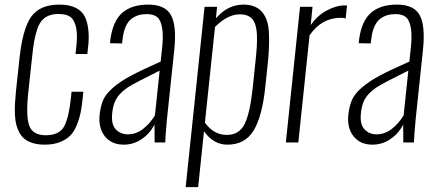

<svg xmlns="http://www.w3.org/2000/svg" viewBox="-20 -607 1854 818"><path d="M170.4 9.3Q143.1 9.3 122.1 3.2Q101.1 -2.9 86.9 -13.4Q72.8 -23.9 63.5 -40.5Q54.2 -57.1 49.6 -75Q44.9 -92.8 43.7 -117.4Q42.5 -142.1 43.7 -164.8Q44.9 -187.5 47.9 -217.3L62.5 -353Q75.7 -482.9 112.5 -535.2Q149.4 -587.4 232.9 -587.4Q276.4 -587.4 304 -573Q331.5 -558.6 342.8 -533.4Q354 -508.3 356.9 -474.1Q359.9 -439.9 354.5 -400.4L352.1 -377H301.8L304.2 -399.9Q311.5 -457 304.2 -490Q296.9 -522.9 279.5 -535.2Q262.2 -547.4 229 -547.4Q205.1 -547.4 188.2 -540.5Q171.4 -533.7 159.4 -520.8Q147.5 -507.8 139.2 -484.1Q130.9 -460.4 125.7 -431.6Q120.6 -402.8 116.2 -359.4L100.1 -209.5Q89.8 -110.8 105 -70.8Q120.1 -30.8 175.3 -30.8Q231 -30.8 252 -66.4Q272.9 -102.1 282.7 -193.8L284.7 -216.3H335L333 -194.8Q329.1 -155.8 323.7 -128.7Q318.4 -101.6 306.9 -73.5Q295.4 -45.4 278.8 -28.8Q262.2 -12.2 234.9 -1.5Q207.5 9.3 170.4 9.3Z M524.9 -34.7Q559.6 -34.7 589.4 -57.6Q619.1 -80.6 640.1 -115.7L660.2 -306.2Q555.7 -254.4 527.8 -236.8Q483.9 -208 469.7 -173.8Q460.9 -153.8 458 -124.5Q453.1 -77.6 473.1 -56.2Q493.2 -34.7 524.9 -34.7ZM507.3 9.3Q455.1 9.3 427 -25.9Q398.9 -61 404.3 -117.2Q408.7 -155.8 419.9 -181.4Q431.2 -207 461.4 -233.4Q491.7 -259.8 537.4 -284.2Q583 -308.6 664.6 -344.7L668.9 -386.2Q676.8 -448.2 671.4 -483.9Q666 -519.5 650.9 -533.2Q635.7 -546.9 605.5 -546.9Q586.4 -546.9 571 -542.5Q555.7 -538.1 540.5 -527.1Q525.4 -516.1 515.4 -493.4Q505.4 -470.7 502 -438L500 -421.9L448.7 -422.9Q448.7 -423.8 449.5 -430.7Q450.2 -437.5 450.2 -438.5Q460.9 -517.6 501 -552.5Q541 -587.4 611.8 -587.4Q684.1 -587.4 708.7 -542Q733.4 -496.6 722.2 -391.6L691.4 -100.6Q683.6 -15.1 684.1 0H638.7Q638.2 -65.4 638.2 -76.7Q619.6 -39.1 584.5 -14.9Q549.3 9.3 507.3 9.3Z M946.8 -32.2Q999 -32.2 1022.2 -78.6Q1045.4 -125 1057.1 -236.3L1068.8 -349.1Q1076.7 -417.5 1074.5 -461.2Q1072.3 -504.9 1055.2 -525.4Q1038.1 -545.9 1001.5 -545.9Q949.7 -545.9 896 -492.2L853 -84.5Q890.6 -32.2 946.8 -32.2ZM771 190.4 851.6 -578.1H904.8L899.9 -528.8Q950.2 -587.4 1016.6 -587.4Q1068.4 -587.4 1095 -557.6Q1121.6 -527.8 1125.2 -474.9Q1128.9 -421.9 1122.1 -348.6L1110.4 -237.8Q1097.2 -110.8 1060.5 -50.8Q1023.9 9.3 948.7 9.3Q889.2 9.3 849.1 -47.9L824.2 190.4Z M1197.8 0 1258.3 -578.1H1311.5L1303.7 -500Q1331.5 -540.5 1372.1 -562.3Q1412.6 -584 1448.7 -584Q1449.2 -584 1453.4 -583.7Q1457.5 -583.5 1458.5 -583.5L1452.6 -528.3Q1444.8 -531.2 1431.6 -531.2Q1350.1 -531.2 1298.8 -456.5L1251 0Z M1584.5 -34.7Q1619.1 -34.7 1648.9 -57.6Q1678.7 -80.6 1699.7 -115.7L1719.7 -306.2Q1615.2 -254.4 1587.4 -236.8Q1543.5 -208 1529.3 -173.8Q1520.5 -153.8 1517.6 -124.5Q1512.7 -77.6 1532.7 -56.2Q1552.7 -34.7 1584.5 -34.7ZM1566.9 9.3Q1514.6 9.3 1486.6 -25.9Q1458.5 -61 1463.9 -117.2Q1468.3 -155.8 1479.5 -181.4Q1490.7 -207 1521 -233.4Q1551.3 -259.8 1596.9 -284.2Q1642.6 -308.6 1724.1 -344.7L1728.5 -386.2Q1736.3 -448.2 1731 -483.9Q1725.6 -519.5 1710.4 -533.2Q1695.3 -546.9 1665 -546.9Q1646 -546.9 1630.6 -542.5Q1615.2 -538.1 1600.1 -527.1Q1585 -516.1 1575 -493.4Q1564.9 -470.7 1561.5 -438L1559.6 -421.9L1508.3 -422.9Q1508.3 -423.8 1509 -430.7Q1509.8 -437.5 1509.8 -438.5Q1520.5 -517.6 1560.5 -552.5Q1600.6 -587.4 1671.4 -587.4Q1743.7 -587.4 1768.3 -542Q1793 -496.6 1781.7 -391.6L1751 -100.6Q1743.2 -15.1 1743.7 0H1698.2Q1697.8 -65.4 1697.8 -76.7Q1679.2 -39.1 1644 -14.9Q1608.9 9.3 1566.9 9.3Z"/></svg>

Font: Oswald
Style: Extra-Light
Weight: 200
Designer: Vernon Adams
Foundry: Vernon Adams
Version: 3.0; ttfautohint (v0.94.23-7a4d-dirty) -l 8 -r 50 -G 200 -x 